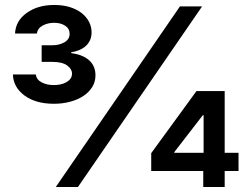

<svg xmlns="http://www.w3.org/2000/svg" viewBox="-20 -753 1006 773"><path d="M884.6 0H798.3V-64.6H588.8V-136.4L771 -386.4H884.6V-137.8H940.3V-64.6H884.6ZM197.4 -335.2Q123.9 -335.2 78.8 -368.3Q33.4 -402 32 -453.1H124.3Q126.8 -432.2 148.1 -421.2Q168.7 -410.5 196.7 -410.5Q211.6 -410.5 224.8 -413.5Q237.9 -416.5 248 -422.4Q258.2 -428.3 264 -436.8Q269.9 -445.3 269.9 -456.7Q269.9 -475.1 250 -489.7Q230.5 -503.9 189.3 -503.9H147.7V-570.7H189.3Q218 -570.7 239 -582.4Q260.3 -594.5 260.3 -616.5Q260.3 -637.8 242.2 -649.5Q224.4 -661.2 198.2 -661.2Q171.9 -661.2 152 -650.2Q131.7 -639.6 128.2 -617.9H40.5Q43 -669.4 87.7 -701Q131.7 -733 198.5 -733Q234.7 -733 262.8 -723.9Q290.8 -714.8 309.8 -699.6Q328.8 -684.3 338.8 -664.4Q348.7 -644.5 348.7 -622.9Q348.7 -605.1 342.5 -591.4Q336.3 -577.8 325.3 -567.8Q314.3 -557.9 299.2 -551.5Q284.1 -545.1 266.7 -542.6V-539.1Q291.5 -535.9 310 -528.1Q328.5 -520.2 340.6 -508.7Q352.6 -497.2 358.5 -482.4Q364.3 -467.7 364.3 -450.6Q364.7 -424.4 351.6 -403.1Q338.4 -381.7 315.7 -366.7Q293 -351.6 262.4 -343.4Q231.9 -335.2 197.4 -335.2ZM293.7 0H204.5L704.5 -727.3H793.7ZM799.7 -137.8V-289.1H796.5L681.5 -140.3V-137.8Z"/></svg>

Font: Linik Sans SemiBold
Style: Regular
Weight: 600
Designer: Fonts by Rasmus Andersson / Changes by Cristiano Sobral with parts from Marc Monis
Foundry: rsms
Version: Version 3.020; ttfautohint (v1.6)